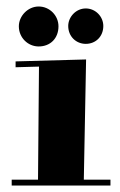

<svg xmlns="http://www.w3.org/2000/svg" viewBox="-20 -570 368 591"><path d="M28 -363 100 -365 97 -17H16V1H320V-17H238L245 -387L28 -381ZM38 -489C38 -454 66 -427 99 -427C135 -427 160 -452 160 -489C160 -522 133 -550 99 -550C66 -550 38 -521 38 -489ZM190 -490C190 -458 214 -435 244 -435C275 -435 298 -458 298 -490C298 -519 274 -544 244 -544C214 -544 190 -518 190 -490Z"/></svg>

Font: Purple Purse
Style: Regular
Weight: 400
Designer: Astigmatic (AOETI)
Foundry: Astigmatic (AOETI)
Version: Version 1.000